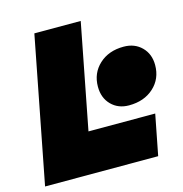

<svg xmlns="http://www.w3.org/2000/svg" viewBox="-104 -796 852 892"><g transform="rotate(-15 322.0 -350.0)"><path d="M4 0 140 -700H363L265 -195H586L548 0ZM479 -263Q427 -263 394 -296.5Q361 -330 361 -384Q361 -449 406.5 -491Q452 -533 524 -533Q577 -533 610.5 -499.5Q644 -466 644 -413Q644 -347 598 -305Q552 -263 479 -263Z"/></g></svg>

Font: REM Black
Style: Italic
Weight: 900
Italic angle: -11°
Designer: Octavio Pardo
Foundry: Ashler Design
Version: Version 1.005;gftools[0.9.28]